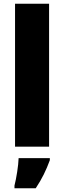

<svg xmlns="http://www.w3.org/2000/svg" viewBox="-20 -780 341 1021"><path d="M241 0V-760H60V0ZM245 72V61H79C78 100 67 168 57 207V221H170C204 170 225 126 245 72Z"/></svg>

Font: Noto Sans Armenian SemiCondensed Black
Style: Regular
Weight: 900
Width: 4
Designer: Monotype Design Team
Foundry: Monotype Imaging Inc.
Version: Version 2.008